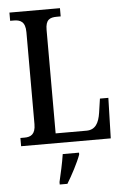

<svg xmlns="http://www.w3.org/2000/svg" viewBox="-61 -758 668 1022"><g transform="rotate(-5 272.5 -246.5)"><path d="M29 0H508L514 -216H469L458 -141C450 -88 431 -52 383 -52H218V-605C218 -659 240 -670 279 -670H299V-714H29V-670H48C83 -670 110 -659 110 -602V-111C110 -55 83 -44 51 -44H29ZM216 208V221H257C283 179 318 113 333 71V61H246C239 109 226 164 216 208Z"/></g></svg>

Font: Noto Serif Condensed Medium
Style: Regular
Weight: 500
Width: 3
Designer: Monotype Design Team
Foundry: Monotype Imaging Inc.
Version: Version 2.015